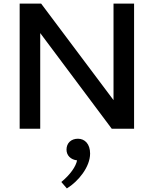

<svg xmlns="http://www.w3.org/2000/svg" viewBox="-20 -720 860 1074"><path d="M615 -700V-160L210 -700H90V0H205V-535L605 0H730V-700ZM416 56C378 56 352 80 352 117C352 150 376 173 411 177C405 211 372 258 323 298L354 334C418 295 484 214 484 139C484 86 455 56 416 56Z"/></svg>

Font: Gully Medium
Style: Regular
Weight: 500
Designer: jaikishan Patel
Foundry: MagicType
Version: Version 1.000;Glyphs 3.2 (3242)